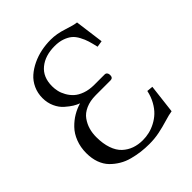

<svg xmlns="http://www.w3.org/2000/svg" viewBox="-189 -771 896 896"><g transform="rotate(-45 258.5 -323.0)"><path d="M294.9 -658.2C273.4 -658.2 252.4 -656.1 231.7 -651.9C211 -647.6 191.2 -641 172.4 -632.1C153.5 -623.1 136.8 -612.3 122.3 -599.6C107.8 -586.9 96.4 -571.3 87.9 -552.7C79.4 -534.2 75.2 -514 75.2 -492.2C75.2 -471.4 79.2 -452.1 87.2 -434.6C95.1 -417 105.5 -402.7 118.2 -391.6C130.9 -380.5 142.3 -371.9 152.3 -365.7C162.4 -359.5 172.4 -354.7 182.1 -351.1C164.2 -345.9 147.1 -338.5 130.9 -328.9C114.6 -319.3 99.3 -307 85 -292.2C70.6 -277.4 59.2 -259.1 50.8 -237.3C42.3 -215.5 38.1 -191.7 38.1 -166C38.1 -142.6 41.5 -121.4 48.3 -102.5C55.2 -83.7 64.8 -67.9 77.1 -55.2C89.5 -42.5 103.4 -31.6 118.7 -22.5C134 -13.3 150.9 -6.3 169.4 -1.5C188 3.4 205.9 6.9 223.1 9C240.4 11.1 258.3 12.2 276.9 12.2C300.3 12.2 322.7 10 344 5.6C365.3 1.2 386.3 -4.2 407 -10.5C427.7 -16.8 444.7 -21 458 -22.9L475.1 -167L444.8 -169.9C440.3 -148.8 433.3 -129.7 423.8 -112.8C414.4 -95.9 403.8 -81.9 392.1 -70.8C380.4 -59.7 367.4 -50.5 353 -43C338.7 -35.5 324.5 -30.1 310.5 -26.9C296.5 -23.6 282.4 -22 268.1 -22C247.9 -22 229.3 -25 212.4 -31C195.5 -37 180.3 -46.3 166.7 -58.8C153.2 -71.4 142.7 -88.5 135.3 -110.1C127.8 -131.8 124 -157.1 124 -186C124 -203.6 126.2 -220.1 130.6 -235.6C135 -251.1 142.2 -265.9 152.1 -280C162 -294.2 176.4 -305.4 195.1 -313.7C213.8 -322 235.8 -326.2 261.2 -326.2H357.9C369.3 -326.2 375 -332.5 375 -345.2C375 -351.1 373.5 -355.9 370.6 -359.6C367.7 -363.4 363.4 -365.2 357.9 -365.2H290C267.9 -365.2 248.2 -368.3 231 -374.5C213.7 -380.7 199.9 -388.6 189.5 -398.2C179 -407.8 170.4 -418.8 163.6 -431.2C156.7 -443.5 152.1 -455.3 149.7 -466.6C147.2 -477.8 146 -488.9 146 -500C146 -540 159 -570.7 185.1 -592C211.1 -613.4 245.1 -624 287.1 -624C306.3 -624 323.2 -621.4 337.9 -616.2C352.5 -611 364.5 -604.5 373.8 -596.7C383.1 -588.9 391.3 -578.2 398.4 -564.7C405.6 -551.2 411.1 -538.3 414.8 -526.1C418.5 -513.9 422.5 -498.5 426.8 -480L458 -484.9L439 -627.9C425.9 -629.2 405.3 -634.6 377 -644C348.6 -653.5 321.3 -658.2 294.9 -658.2Z"/></g></svg>

Font: Linux Biolinum G
Style: Bold
Weight: 700
Designer: Philipp H. Poll
Foundry: Philipp H. Poll
Version: Version 1.1.0